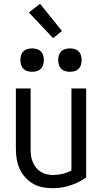

<svg xmlns="http://www.w3.org/2000/svg" viewBox="-20 -988 540 1016"><path d="M260 8Q233 8 206 3Q179 -2 155.5 -15.5Q132 -29 113.5 -49.5Q95 -70 84 -94.5Q73 -119 68.5 -146Q64 -173 64 -200V-520H142V-200Q142 -183 144 -166Q146 -149 152.5 -132.5Q159 -116 169.5 -102.5Q180 -89 194.5 -79.5Q209 -70 226 -66Q243 -62 260 -62Q286 -62 311 -68Q336 -74 358 -86V-520H436V-49Q398 -22 352.5 -7Q307 8 260 8ZM350 -608Q338 -608 325.5 -611.5Q313 -615 304 -624Q295 -633 291.5 -645.5Q288 -658 288 -670Q288 -682 291.5 -694.5Q295 -707 304 -716Q313 -725 325.5 -728.5Q338 -732 350 -732Q362 -732 374.5 -728.5Q387 -725 396 -716Q405 -707 408.5 -694.5Q412 -682 412 -670Q412 -658 408.5 -645.5Q405 -633 396 -624Q387 -615 374.5 -611.5Q362 -608 350 -608ZM150 -608Q138 -608 125.5 -611.5Q113 -615 104 -624Q95 -633 91.5 -645.5Q88 -658 88 -670Q88 -682 91.5 -694.5Q95 -707 104 -716Q113 -725 125.5 -728.5Q138 -732 150 -732Q162 -732 174.5 -728.5Q187 -725 196 -716Q205 -707 208.5 -694.5Q212 -682 212 -670Q212 -658 208.5 -645.5Q205 -633 196 -624Q187 -615 174.5 -611.5Q162 -608 150 -608ZM261 -786 133 -922 192 -968 308 -824Z"/></svg>

Font: Moesevka
Style: Regular
Weight: 400
Monospace: yes
Designer: Belleve Invis
Foundry: Belleve Invis
Version: Version 32.5.0; ttfautohint (v1.8.4)